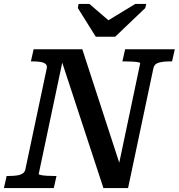

<svg xmlns="http://www.w3.org/2000/svg" viewBox="-44 -962 914 982"><path d="M446 -774H545L699 -921L704 -942H648L472 -835L540 -833L413 -942H358L354 -921ZM-24 0 -10 -62H1Q23 -62 41.5 -64.5Q60 -67 72 -75Q84 -83 86 -97L195 -612Q198 -627 189.5 -634.5Q181 -642 164.5 -645Q148 -648 125 -648H114L128 -710H377L574 -105L558 -92L673 -638Q674 -642 661.5 -644Q649 -646 631 -647Q613 -648 595 -648H582L596 -710H850L836 -648H825Q793 -648 769.5 -642Q746 -636 741 -615L611 0H485L264 -673H281L154 -72Q154 -69 166 -66.5Q178 -64 196.5 -63Q215 -62 232 -62H245L231 0Z"/></svg>

Font: Roboto Serif Medium
Style: Italic
Weight: 500
Italic angle: -10°
Designer: Greg Gazdowicz
Foundry: Commercial Type
Version: Version 1.008